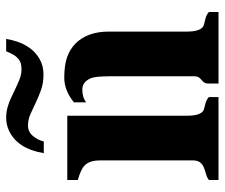

<svg xmlns="http://www.w3.org/2000/svg" viewBox="-73 -656 729 623"><g transform="rotate(-90 291.5 -344.5)"><path d="M271 -469.2Q309.6 -500.5 350.6 -500.5Q391.6 -500.5 417.7 -491.2Q443.8 -481.9 461.9 -463.9Q500.5 -425.3 500.5 -356V-102.5Q500.5 -53.7 522.5 -47.4Q529.3 -45.4 536.1 -43.9Q555.2 -40 564 -31.2V0H332V-34.2Q332 -44.9 340.1 -51.8Q348.1 -58.6 351.8 -63.7Q355.5 -68.8 355.5 -80.1V-351.1Q355.5 -401.4 348.6 -415.5Q336.9 -441.9 312 -441.9Q287.1 -441.9 271 -429.7ZM227.5 -102.5Q227.5 -54.2 248 -47.4Q254.4 -45.4 261.2 -43.9Q279.3 -40 288.1 -31.2V0H19V-31.2Q27.3 -37.6 38.3 -40.5Q49.3 -43.5 59.1 -47.4Q82.5 -56.6 82.5 -82V-383.8Q82.5 -418.5 66.4 -434.1Q53.7 -446.8 19 -456.5V-490.7H227.5ZM476.6 -689Q463.9 -609.9 410.6 -580.1Q389.6 -567.9 361.6 -567.9Q333.5 -567.9 311.5 -575.7Q289.6 -583.5 269.8 -593Q250 -602.5 232.4 -610.4Q214.8 -618.2 195.3 -618.2Q175.8 -618.2 162.4 -602.8Q148.9 -587.4 144 -566.9H106Q120.1 -651.9 178.7 -679.7Q198.2 -689 221.7 -689Q252.9 -689 288.1 -671.9Q323.2 -654.8 342 -647Q360.8 -639.2 377.4 -639.2Q394 -639.2 402.8 -643.6Q411.6 -647.9 418 -655.3Q427.2 -665.5 436.5 -689Z"/></g></svg>

Font: Stardos Stencil
Style: Bold
Weight: 700
Designer: vernon adams
Foundry: vernon adams
Version: Version 1.000